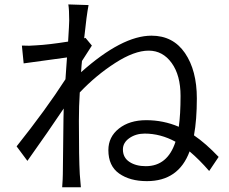

<svg xmlns="http://www.w3.org/2000/svg" viewBox="-20 -794 1017 852"><path d="M908.2 -35.2Q865.2 -85 821.3 -122.1Q772.5 9.8 631.8 9.8Q556.6 9.8 508.8 -23.9Q460.9 -57.6 460.9 -127.9Q460.9 -186.5 507.8 -223.6Q554.7 -260.7 628.9 -260.7Q705.1 -260.7 773.4 -231.4Q781.2 -286.1 781.2 -368.2Q781.2 -460 741.7 -514.6Q702.1 -569.3 639.6 -569.3Q576.2 -569.3 491.2 -514.6Q406.2 -460 334 -383.8Q330.1 -324.2 330.1 -256.8Q330.1 -91.8 334 -21.5Q335.9 5.9 338.9 37.1H255.9Q258.8 -3.9 258.8 -20.5Q260.7 -227.5 261.7 -269.5Q261.7 -274.4 262.2 -288.6Q262.7 -302.7 262.7 -312.5Q195.3 -211.9 101.6 -80.1L53.7 -144.5Q183.6 -307.6 270.5 -442.4Q271.5 -459 273.9 -491.7Q276.4 -524.4 277.3 -539.1L85 -512.7L77.1 -591.8Q110.4 -589.8 140.6 -592.8Q196.3 -595.7 282.2 -609.4Q287.1 -687.5 287.1 -703.1Q287.1 -751 283.2 -774.4L373 -771.5Q364.3 -727.5 353.5 -624Q354.5 -625 356.4 -625Q358.4 -625 359.4 -626L387.7 -591.8Q368.2 -562.5 343.8 -523.4Q341.8 -506.8 339.8 -473.6Q521.5 -635.7 652.3 -635.7Q748 -635.7 800.8 -558.6Q853.5 -481.4 853.5 -357.4Q853.5 -262.7 840.8 -193.4Q892.6 -158.2 950.2 -97.7ZM525.4 -130.9Q525.4 -94.7 554.2 -75.7Q583 -56.6 627 -56.6Q723.6 -56.6 758.8 -165Q692.4 -201.2 622.1 -201.2Q583 -201.2 554.2 -181.2Q525.4 -161.1 525.4 -130.9Z"/></svg>

Font: Min Sans
Style: Regular
Weight: 400
Designer: Jinseong-Kim, NotoSansCJK, Nunito
Foundry: Jinseong-Kim
Version: Version 1.400;Glyphs 3.1.2 (3151)